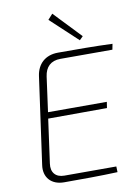

<svg xmlns="http://www.w3.org/2000/svg" viewBox="-97 -965 745 1029"><g transform="rotate(-10 275.5 -450.5)"><path d="M401 -754 261 -901 235 -872 382 -735ZM262 -655H545L551 -686C454 -690 355 -690 255 -690C185 -690 142 -648 133 -585L67 -112C57 -46 97 0 167 0C263 0 362 0 458 -4L457 -35H174C127 -35 102 -65 109 -112L142 -351L462 -352L467 -385H147L173 -575C180 -625 209 -655 262 -655Z"/></g></svg>

Font: Exo 2 Extra Light
Style: Italic
Weight: 250
Italic angle: -8°
Designer: Natanael Gama
Version: Version 1.001;PS 001.001;hotconv 1.0.88;makeotf.lib2.5.64775